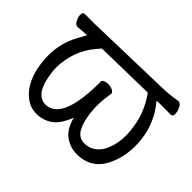

<svg xmlns="http://www.w3.org/2000/svg" viewBox="-109 -678 886 886"><g transform="rotate(45 334.0 -234.5)"><path d="M106 -404Q94 -404 84 -403Q60 -401 49 -400H48Q35 -400 26 -416.5Q17 -433 17 -449.5Q17 -466 30 -466H92Q118 -466 133 -467L538 -478Q571 -480 588.5 -482.5Q606 -485 618 -487H621Q633 -487 642 -469Q651 -451 651 -434.5Q651 -418 639 -418H568Q560 -418 546 -417Q548 -416 549 -414Q612 -338 623 -241.5Q634 -145 597 -68Q556 18 460 18Q417 18 381.5 -8Q346 -34 332 -92Q308 -29 273.5 -5.5Q239 18 197.5 18Q156 18 124 -8Q60 -58 47.5 -170Q35 -282 89 -372Q97 -386 106 -404ZM198 -409Q179 -388 163 -366Q134 -325 120.5 -273.5Q107 -222 112 -173Q127 -42 196 -42Q276 -42 296 -187Q303 -243 302 -294Q300 -304 311 -309Q322 -314 335.5 -314Q349 -314 361.5 -308.5Q374 -303 376 -294V-291Q364 -221 370.5 -164Q377 -107 395.5 -74.5Q414 -42 450 -42Q486 -42 512.5 -65.5Q539 -89 552 -135.5Q565 -182 559 -235.5Q553 -289 539 -327Q518 -381 491 -415Z"/></g></svg>

Font: Moon Stars Kai T
Style: Regular
Weight: 400
Designer: GuiWonder
Version: Version 1.101